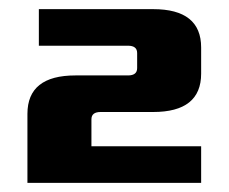

<svg xmlns="http://www.w3.org/2000/svg" viewBox="-20 -680 500 420"><path d="M40 -280V-431Q40 -515 145 -515H260Q280 -515 280 -531V-564Q280 -580 260 -580H65V-660H315Q420 -660 420 -576V-519Q420 -435 315 -435H200Q180 -435 180 -419V-360H420V-280Z"/></svg>

Font: Xolonium
Style: Bold
Weight: 700
Designer: Severin Meyer
Version: Version 4.2